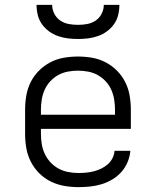

<svg xmlns="http://www.w3.org/2000/svg" viewBox="-20 -760 640 788"><path d="M302 8Q273 8 244 3Q215 -2 188.5 -15Q162 -28 141 -49Q120 -70 106.5 -96.5Q93 -123 88 -152Q83 -181 83 -210V-310Q83 -339 88 -368Q93 -397 106 -423Q119 -449 140 -470Q161 -491 187 -504.5Q213 -518 242 -523Q271 -528 300 -528Q329 -528 358 -523Q387 -518 413 -504.5Q439 -491 460 -470Q481 -449 494 -423Q507 -397 512 -368Q517 -339 517 -310V-231H148V-210Q148 -189 151.5 -168Q155 -147 164 -128Q173 -109 187.5 -93.5Q202 -78 220.5 -68Q239 -58 260 -54Q281 -50 302 -50Q318 -50 334 -51.5Q350 -53 365.5 -57Q381 -61 395.5 -68Q410 -75 422 -85.5Q434 -96 441.5 -110.5Q449 -125 450 -141H515Q513 -117 503.5 -94.5Q494 -72 478 -54Q462 -36 441 -23.5Q420 -11 397 -4Q374 3 350 5.5Q326 8 302 8ZM148 -289H452V-310Q452 -331 448.5 -352Q445 -373 436.5 -392Q428 -411 413.5 -426.5Q399 -442 381 -452Q363 -462 342 -466Q321 -470 300 -470Q279 -470 258 -466Q237 -462 219 -452Q201 -442 186.5 -426.5Q172 -411 163.5 -392Q155 -373 151.5 -352Q148 -331 148 -310ZM300 -600Q279 -600 258.5 -602.5Q238 -605 218 -612Q198 -619 181 -631.5Q164 -644 152 -661Q140 -678 135 -698.5Q130 -719 130 -740H194Q194 -721 203 -703.5Q212 -686 227.5 -675.5Q243 -665 262 -661.5Q281 -658 300 -658Q319 -658 338 -661.5Q357 -665 372.5 -675.5Q388 -686 397 -703.5Q406 -721 406 -740H470Q470 -719 465 -698.5Q460 -678 448 -661Q436 -644 419 -631.5Q402 -619 382 -612Q362 -605 341.5 -602.5Q321 -600 300 -600Z"/></svg>

Font: Iosevka Aile Custom Light
Style: Regular
Weight: 300
Designer: Belleve Invis
Foundry: Belleve Invis
Version: Version 17.0.2; ttfautohint (v1.8.3)